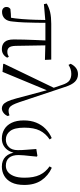

<svg xmlns="http://www.w3.org/2000/svg" viewBox="584 -1429 860 2068"><g transform="rotate(90 1014.0 -395.0)"><path d="M108 13Q83 13 69 -0.5Q55 -14 55 -34Q55 -49 60.5 -59Q66 -69 77 -77Q102 -80 130 -82Q158 -84 191 -84L167 -57Q180 -131 185.5 -204Q191 -277 193 -346.5Q195 -416 196 -482H226Q226 -420 225 -355Q224 -290 221.5 -226Q219 -162 212 -102Q208 -44 180 -15.5Q152 13 108 13ZM25 -438 18 -468Q62 -494 113.5 -505.5Q165 -517 236 -517H622L625 -449L438 -454H212ZM508 15Q460 15 432.5 -14.5Q405 -44 405 -114Q405 -163 406.5 -223Q408 -283 411 -349Q414 -415 417 -482H468L474 -132Q476 -81 492 -62.5Q508 -44 536 -44Q555 -44 567.5 -48.5Q580 -53 592 -60L601 -42Q587 -15 563.5 0Q540 15 508 15Z M671 1 666 -6 932 -558 959 -486 754 8ZM1147 15Q1128 15 1109.5 3Q1091 -9 1074 -42.5Q1057 -76 1040 -141L948 -484L945 -486L895 -632Q876 -692 847.5 -712.5Q819 -733 776 -733Q747 -733 723 -724.5Q699 -716 679 -703L667 -726Q685 -763 713 -784Q741 -805 780 -805Q827 -805 860 -772.5Q893 -740 917 -664L1080 -175Q1096 -128 1109.5 -102.5Q1123 -77 1138.5 -67Q1154 -57 1172 -57Q1182 -57 1196 -59.5Q1210 -62 1222 -67L1230 -49Q1220 -22 1196.5 -3.5Q1173 15 1147 15Z M1472 15Q1417 15 1372.5 -11.5Q1328 -38 1302.5 -90.5Q1277 -143 1277 -221Q1277 -297 1301 -355.5Q1325 -414 1368 -456Q1411 -498 1467 -522L1482 -500Q1418 -457 1386.5 -394Q1355 -331 1355 -227Q1355 -121 1391 -74.5Q1427 -28 1483 -28Q1532 -28 1564.5 -60.5Q1597 -93 1597 -157Q1597 -204 1593 -249Q1589 -294 1585 -356L1658 -368L1667 -362Q1664 -325 1660 -289.5Q1656 -254 1653 -222.5Q1650 -191 1650 -164Q1650 -98 1679 -63Q1708 -28 1765 -28Q1801 -28 1829.5 -48.5Q1858 -69 1876 -113.5Q1894 -158 1894 -229Q1894 -329 1864 -392.5Q1834 -456 1772 -499L1787 -523Q1872 -485 1922 -411.5Q1972 -338 1972 -227Q1972 -143 1945.5 -90Q1919 -37 1874 -11Q1829 15 1774 15Q1707 15 1667 -25.5Q1627 -66 1617 -150H1629Q1626 -97 1604.5 -60.5Q1583 -24 1549.5 -4.5Q1516 15 1472 15Z"/></g></svg>

Font: Noto Serif JP
Style: Regular
Weight: 400
Designer: Ryoko NISHIZUKA  (kana & ideographs); Frank Grießhammer (Latin, Greek & Cyrillic); Wenlong ZHANG  (bopomofo); Sandoll Co
Foundry: Adobe
Version: Version 2.003-H1;hotconv 1.1.1;makeotfexe 2.6.0